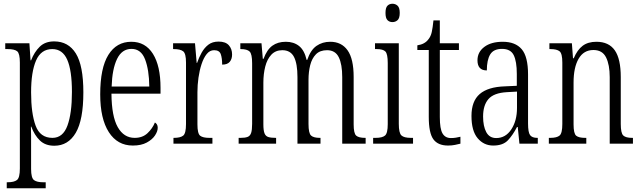

<svg xmlns="http://www.w3.org/2000/svg" viewBox="-20 -767 3422 1025"><path d="M16 238V206H21Q55 206 70.5 194Q86 182 86 133V-433Q86 -481 72 -493Q58 -505 20 -505H8V-536H137L143 -445H146Q163 -489 192 -517.5Q221 -546 269 -546Q345 -546 385 -481.5Q425 -417 425 -274Q425 -127 384.5 -58Q344 11 270 11Q222 11 193 -17Q164 -45 147 -91H145Q146 -70 146 -40.5Q146 -11 146 24V135Q146 183 161.5 194.5Q177 206 210 206H224V238ZM260 -31Q316 -31 340 -96.5Q364 -162 364 -276Q364 -391 339 -448Q314 -505 259 -505Q199 -505 172.5 -444Q146 -383 146 -274Q146 -162 170 -96.5Q194 -31 260 -31Z M689 10Q607 10 561 -61.5Q515 -133 515 -263Q515 -404 558.5 -474Q602 -544 681 -544Q756 -544 796.5 -479.5Q837 -415 837 -298V-267H575Q576 -146 608.5 -88.5Q641 -31 699 -31Q741 -31 767.5 -56Q794 -81 807 -113Q813 -110 817.5 -103Q822 -96 822 -85Q822 -66 807.5 -44Q793 -22 763.5 -6Q734 10 689 10ZM777 -305Q776 -394 754.5 -450Q733 -506 682 -506Q631 -506 605 -452.5Q579 -399 576 -305Z M906 0V-31H908Q943 -31 958 -43Q973 -55 973 -105V-433Q973 -481 958 -493Q943 -505 907 -505H904V-536H1021L1030 -431H1032Q1042 -460 1056.5 -486Q1071 -512 1092.5 -528.5Q1114 -545 1147 -545Q1184 -545 1201.5 -525.5Q1219 -506 1219 -476Q1219 -452 1206.5 -437Q1194 -422 1166 -422Q1166 -457 1158.5 -478Q1151 -499 1123 -499Q1100 -499 1083.5 -478.5Q1067 -458 1056 -424.5Q1045 -391 1039.5 -352Q1034 -313 1034 -275V-103Q1034 -54 1048.5 -42.5Q1063 -31 1098 -31H1114V0Z M1254 0V-31H1264Q1288 -31 1301.5 -36Q1315 -41 1320.5 -57Q1326 -73 1326 -106V-429Q1326 -479 1312.5 -492Q1299 -505 1265 -505H1263V-536H1376L1383 -453H1387Q1405 -502 1434 -523Q1463 -544 1506 -544Q1548 -544 1576.5 -521.5Q1605 -499 1617 -447H1620Q1638 -500 1669.5 -522Q1701 -544 1743 -544Q1803 -544 1835.5 -498.5Q1868 -453 1868 -356V-103Q1868 -55 1881.5 -43Q1895 -31 1930 -31H1932V0H1807V-355Q1807 -424 1788.5 -461.5Q1770 -499 1726 -499Q1688 -499 1666.5 -477Q1645 -455 1636 -419Q1627 -383 1627 -341V-105Q1627 -56 1640.5 -43.5Q1654 -31 1688 -31H1691V0H1568V-355Q1568 -427 1549.5 -463Q1531 -499 1487 -499Q1451 -499 1428.5 -475Q1406 -451 1396 -411.5Q1386 -372 1386 -326V-103Q1386 -71 1392 -55.5Q1398 -40 1412.5 -35.5Q1427 -31 1452 -31H1454V0Z M2075 -649Q2059 -649 2048.5 -659.5Q2038 -670 2038 -698Q2038 -726 2048.5 -736.5Q2059 -747 2075 -747Q2091 -747 2102.5 -736.5Q2114 -726 2114 -698Q2114 -670 2102.5 -659.5Q2091 -649 2075 -649ZM1972 0V-31H1985Q2021 -31 2035.5 -43.5Q2050 -56 2050 -104V-430Q2050 -479 2037.5 -492Q2025 -505 1990 -505H1982V-536H2109V-106Q2109 -57 2123 -44Q2137 -31 2174 -31H2185V0Z M2372 10Q2318 10 2293.5 -23.5Q2269 -57 2269 -143V-500H2208V-525Q2248 -531 2267 -557Q2280 -573 2285 -596Q2290 -619 2294 -658H2328V-536H2430V-500H2328V-142Q2328 -79 2342.5 -54.5Q2357 -30 2387 -30Q2402 -30 2413.5 -32Q2425 -34 2438 -37V0Q2426 3 2409 6.5Q2392 10 2372 10Z M2613 10Q2563 10 2530 -29Q2497 -68 2497 -148Q2497 -227 2541 -265Q2585 -303 2675 -306L2739 -309V-372Q2739 -439 2722.5 -472.5Q2706 -506 2660 -506Q2615 -506 2597 -476.5Q2579 -447 2579 -391Q2529 -391 2529 -445Q2529 -489 2565.5 -516.5Q2602 -544 2664 -544Q2731 -544 2765 -504.5Q2799 -465 2799 -369V-108Q2799 -60 2810 -45.5Q2821 -31 2848 -31H2851V0H2753L2744 -89H2740Q2718 -46 2691.5 -18Q2665 10 2613 10ZM2629 -30Q2679 -30 2709.5 -76Q2740 -122 2740 -191V-278L2686 -275Q2616 -271 2587.5 -238Q2559 -205 2559 -145Q2559 -93 2576 -61.5Q2593 -30 2629 -30Z M2910 0V-31H2917Q2953 -31 2967.5 -43.5Q2982 -56 2982 -105V-433Q2982 -481 2967.5 -493Q2953 -505 2918 -505H2913V-536H3033L3039 -456H3043Q3062 -501 3090.5 -522.5Q3119 -544 3164 -544Q3230 -544 3262 -498.5Q3294 -453 3294 -355V-105Q3294 -56 3307.5 -43.5Q3321 -31 3355 -31H3359V0H3235V-355Q3235 -421 3215.5 -460.5Q3196 -500 3148 -500Q3096 -500 3069 -453.5Q3042 -407 3042 -326V-103Q3042 -54 3056 -42.5Q3070 -31 3104 -31H3110V0Z"/></svg>

Font: Noto Serif Ethiopic ExtraCondensed Light
Style: Regular
Weight: 300
Width: 2
Designer: Monotype Design Team
Foundry: Monotype Imaging Inc.
Version: Version 2.102; ttfautohint (v1.8.4.7-5d5b)